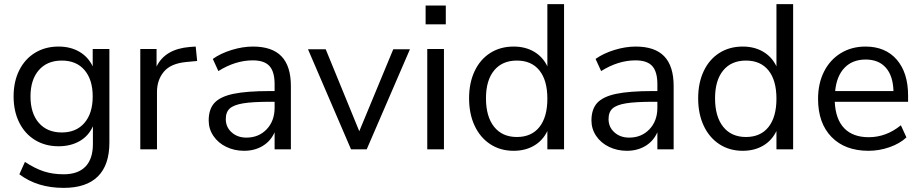

<svg xmlns="http://www.w3.org/2000/svg" viewBox="-20 -725 4472 932"><path d="M511 -487V-33Q511 76 455 131.5Q399 187 289 187Q161 187 74 121L101 61Q150 93 193 107Q236 121 289 121Q359 121 395 83.5Q431 46 431 -26V-112Q410 -65 366.5 -40Q323 -15 264 -15Q200 -15 150.5 -45Q101 -75 73.5 -130Q46 -185 46 -257Q46 -329 73.5 -384Q101 -439 150.5 -469Q200 -499 264 -499Q322 -499 365 -474Q408 -449 430 -403V-487ZM430 -257Q430 -338 390.5 -384.5Q351 -431 280 -431Q209 -431 168.5 -384.5Q128 -338 128 -257Q128 -175 168.5 -128.5Q209 -82 280 -82Q350 -82 390 -128.5Q430 -175 430 -257Z M937 -429 884 -424Q809 -417 775.5 -377Q742 -337 742 -278V0H661V-487H740V-402Q781 -487 901 -497L930 -499Z M1392 -307V0H1313V-83Q1294 -40 1255 -16.5Q1216 7 1165 7Q1118 7 1078.5 -12Q1039 -31 1016 -65Q993 -99 993 -140Q993 -195 1021 -225.5Q1049 -256 1113 -269.5Q1177 -283 1291 -283H1313V-316Q1313 -377 1288 -404.5Q1263 -432 1207 -432Q1123 -432 1040 -380L1013 -439Q1051 -466 1104.5 -482.5Q1158 -499 1208 -499Q1301 -499 1346.5 -451.5Q1392 -404 1392 -307ZM1313 -202V-231H1295Q1207 -231 1161 -223.5Q1115 -216 1095.5 -198.5Q1076 -181 1076 -147Q1076 -108 1104.5 -82.5Q1133 -57 1176 -57Q1236 -57 1274.5 -97.5Q1313 -138 1313 -202Z M1889 -486H1970L1760 0H1684L1475 -486H1561L1724 -88Z M2054 0V-487H2135V0ZM2046 -698H2144V-607H2046Z M2718 -705V0H2637V-89Q2615 -43 2572.5 -18Q2530 7 2473 7Q2409 7 2360 -25Q2311 -57 2284 -114.5Q2257 -172 2257 -248Q2257 -323 2284 -380Q2311 -437 2360 -468Q2409 -499 2473 -499Q2530 -499 2572.5 -474Q2615 -449 2637 -403V-705ZM2637 -246Q2637 -335 2598.5 -383Q2560 -431 2489 -431Q2418 -431 2378.5 -383Q2339 -335 2339 -248Q2339 -159 2378.5 -109.5Q2418 -60 2489 -60Q2560 -60 2598.5 -108.5Q2637 -157 2637 -246Z M3250 -307V0H3171V-83Q3152 -40 3113 -16.5Q3074 7 3023 7Q2976 7 2936.5 -12Q2897 -31 2874 -65Q2851 -99 2851 -140Q2851 -195 2879 -225.5Q2907 -256 2971 -269.5Q3035 -283 3149 -283H3171V-316Q3171 -377 3146 -404.5Q3121 -432 3065 -432Q2981 -432 2898 -380L2871 -439Q2909 -466 2962.5 -482.5Q3016 -499 3066 -499Q3159 -499 3204.5 -451.5Q3250 -404 3250 -307ZM3171 -202V-231H3153Q3065 -231 3019 -223.5Q2973 -216 2953.5 -198.5Q2934 -181 2934 -147Q2934 -108 2962.5 -82.5Q2991 -57 3034 -57Q3094 -57 3132.5 -97.5Q3171 -138 3171 -202Z M3830 -705V0H3749V-89Q3727 -43 3684.5 -18Q3642 7 3585 7Q3521 7 3472 -25Q3423 -57 3396 -114.5Q3369 -172 3369 -248Q3369 -323 3396 -380Q3423 -437 3472 -468Q3521 -499 3585 -499Q3642 -499 3684.5 -474Q3727 -449 3749 -403V-705ZM3749 -246Q3749 -335 3710.5 -383Q3672 -431 3601 -431Q3530 -431 3490.5 -383Q3451 -335 3451 -248Q3451 -159 3490.5 -109.5Q3530 -60 3601 -60Q3672 -60 3710.5 -108.5Q3749 -157 3749 -246Z M4388 -231H4032Q4036 -146 4078 -102.5Q4120 -59 4197 -59Q4282 -59 4353 -117L4380 -58Q4348 -28 4298 -10.5Q4248 7 4196 7Q4082 7 4016.5 -60Q3951 -127 3951 -245Q3951 -320 3980 -377.5Q4009 -435 4061.5 -467Q4114 -499 4181 -499Q4278 -499 4333 -435.5Q4388 -372 4388 -261ZM4034 -283H4317Q4315 -357 4280 -396.5Q4245 -436 4182 -436Q4118 -436 4079.5 -396Q4041 -356 4034 -283Z"/></svg>

Font: wassup Sans
Style: Regular
Weight: 400
Version: Version 2.001